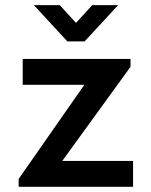

<svg xmlns="http://www.w3.org/2000/svg" viewBox="-20 -719 582 739"><path d="M51.8 0V-30.3L304.7 -392.6H67.4V-492.2H482.4V-461.9L219.7 -99.6H492.2V0ZM239.3 -559.6 110.4 -699.2H210L272.5 -630.9L335 -699.2H434.6L305.7 -559.6Z"/></svg>

Font: Sen SemiBold
Style: Regular
Weight: 600
Designer: Kosal Sen, Philatype
Foundry: Philatype
Version: Version 2.000;gftools[0.9.31]